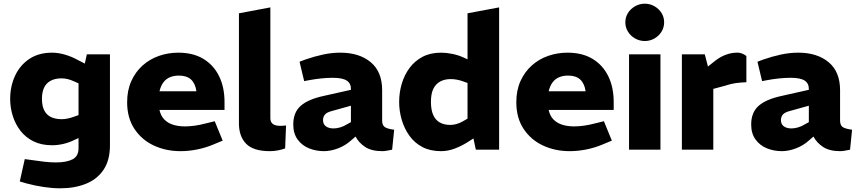

<svg xmlns="http://www.w3.org/2000/svg" viewBox="-20 -810 4641 1039"><path d="M306 209Q264 209 217 202Q170 195 125 183L87 172L114 51L151 56Q184 61 218.5 65Q253 69 283 69Q339 69 372 52.5Q405 36 405 -8V-63L381 -52Q353 -38 322 -31Q291 -24 262 -24Q204 -24 161.5 -45Q119 -66 91 -102Q63 -138 49 -183Q35 -228 35 -274Q35 -343 61.5 -400Q88 -457 138.5 -491Q189 -525 262 -525Q295 -525 331 -514.5Q367 -504 398 -487L439 -466L450 -516H575V-24Q575 57 540.5 108.5Q506 160 445 184.5Q384 209 306 209ZM207 -275Q207 -236 220 -211.5Q233 -187 257 -176Q281 -165 314 -165Q329 -165 346 -168.5Q363 -172 379 -178L405 -187V-359L380 -370Q363 -378 346 -382Q329 -386 313 -386Q278 -386 254 -373Q230 -360 218.5 -335.5Q207 -311 207 -275Z M957 8Q878 8 812.5 -22.5Q747 -53 707.5 -112.5Q668 -172 668 -257Q668 -321 690.5 -371Q713 -421 751.5 -455.5Q790 -490 840 -507.5Q890 -525 945 -525Q1025 -525 1080.5 -491.5Q1136 -458 1165.5 -398Q1195 -338 1195 -258V-215H843Q850 -183 869 -163.5Q888 -144 916.5 -135Q945 -126 981 -126Q1006 -126 1034.5 -130Q1063 -134 1093 -142L1142 -154L1185 -49L1137 -29Q1092 -10 1046 -1Q1000 8 957 8ZM843 -316H1043Q1037 -358 1014 -379.5Q991 -401 948 -401Q921 -401 899.5 -392Q878 -383 864 -364Q850 -345 843 -316Z M1441 8Q1351 8 1312 -32Q1273 -72 1273 -142V-738L1443 -770V-170Q1443 -150 1456 -139.5Q1469 -129 1497 -129Q1503 -129 1511 -129.5Q1519 -130 1528 -131L1523 -7Q1505 0 1483 4Q1461 8 1441 8Z M1733 8Q1691 8 1653 -7Q1615 -22 1591 -54.5Q1567 -87 1567 -136Q1567 -202 1607.5 -237.5Q1648 -273 1732 -291L1879 -324V-326Q1880 -358 1857 -373.5Q1834 -389 1781 -389Q1750 -389 1717 -385.5Q1684 -382 1652 -376L1626 -371L1601 -476L1633 -488Q1682 -505 1729 -515Q1776 -525 1822 -525Q1924 -525 1986 -473.5Q2048 -422 2048 -322V-158Q2048 -133 2061.5 -123Q2075 -113 2113 -108L2102 0Q2088 3 2073.5 5.5Q2059 8 2049 8Q1991 8 1956.5 -14.5Q1922 -37 1904 -71L1882 -52Q1849 -22 1809 -7Q1769 8 1733 8ZM1785 -115Q1801 -115 1820.5 -120.5Q1840 -126 1859 -138L1879 -149V-238L1775 -209Q1748 -202 1738 -189.5Q1728 -177 1728 -160Q1728 -138 1743.5 -126.5Q1759 -115 1785 -115Z M2367 8Q2308 8 2265.5 -14.5Q2223 -37 2195.5 -75.5Q2168 -114 2154 -161.5Q2140 -209 2140 -258Q2140 -309 2154 -356.5Q2168 -404 2196 -442Q2224 -480 2266.5 -502.5Q2309 -525 2367 -525Q2394 -525 2427 -518.5Q2460 -512 2488 -499L2510 -489V-738L2681 -770V0H2555L2542 -61L2511 -41Q2476 -19 2439.5 -5.5Q2403 8 2367 8ZM2312 -259Q2312 -216 2324 -188.5Q2336 -161 2359.5 -147.5Q2383 -134 2417 -134Q2432 -134 2449 -138.5Q2466 -143 2484 -153L2510 -168V-361L2482 -371Q2468 -376 2451.5 -379Q2435 -382 2419 -382Q2387 -382 2363 -369.5Q2339 -357 2325.5 -330.5Q2312 -304 2312 -259Z M3063 8Q2984 8 2918.5 -22.5Q2853 -53 2813.5 -112.5Q2774 -172 2774 -257Q2774 -321 2796.5 -371Q2819 -421 2857.5 -455.5Q2896 -490 2946 -507.5Q2996 -525 3051 -525Q3131 -525 3186.5 -491.5Q3242 -458 3271.5 -398Q3301 -338 3301 -258V-215H2949Q2956 -183 2975 -163.5Q2994 -144 3022.5 -135Q3051 -126 3087 -126Q3112 -126 3140.5 -130Q3169 -134 3199 -142L3248 -154L3291 -49L3243 -29Q3198 -10 3152 -1Q3106 8 3063 8ZM2949 -316H3149Q3143 -358 3120 -379.5Q3097 -401 3054 -401Q3027 -401 3005.5 -392Q2984 -383 2970 -364Q2956 -345 2949 -316Z M3384 0V-516H3554V0ZM3469 -588Q3441 -588 3416.5 -602Q3392 -616 3378 -639Q3364 -662 3364 -689Q3364 -717 3378 -739.5Q3392 -762 3416.5 -776Q3441 -790 3469 -790Q3498 -790 3522 -776Q3546 -762 3560 -739.5Q3574 -717 3574 -689Q3574 -662 3560 -639Q3546 -616 3522 -602Q3498 -588 3469 -588Z M3670 0V-516H3794L3811 -450L3850 -481Q3878 -503 3908.5 -514Q3939 -525 3967 -525Q3979 -526 3992.5 -521.5Q4006 -517 4019 -507V-365Q3990 -364 3963 -360.5Q3936 -357 3903 -346L3840 -329V0Z M4211 8Q4169 8 4131 -7Q4093 -22 4069 -54.5Q4045 -87 4045 -136Q4045 -202 4085.5 -237.5Q4126 -273 4210 -291L4357 -324V-326Q4358 -358 4335 -373.5Q4312 -389 4259 -389Q4228 -389 4195 -385.5Q4162 -382 4130 -376L4104 -371L4079 -476L4111 -488Q4160 -505 4207 -515Q4254 -525 4300 -525Q4402 -525 4464 -473.5Q4526 -422 4526 -322V-158Q4526 -133 4539.5 -123Q4553 -113 4591 -108L4580 0Q4566 3 4551.5 5.5Q4537 8 4527 8Q4469 8 4434.5 -14.5Q4400 -37 4382 -71L4360 -52Q4327 -22 4287 -7Q4247 8 4211 8ZM4263 -115Q4279 -115 4298.5 -120.5Q4318 -126 4337 -138L4357 -149V-238L4253 -209Q4226 -202 4216 -189.5Q4206 -177 4206 -160Q4206 -138 4221.5 -126.5Q4237 -115 4263 -115Z"/></svg>

Font: REM Medium
Style: Bold
Weight: 700
Version: Version 1.005;gftools[0.9.28]